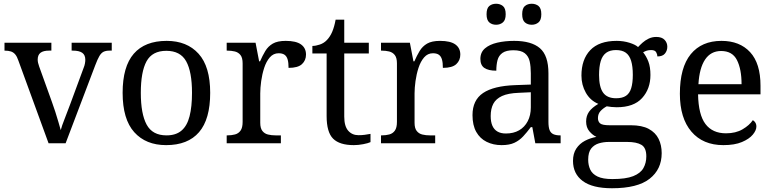

<svg xmlns="http://www.w3.org/2000/svg" viewBox="-20 -764 4126 1024"><path d="M78 -441Q71 -462 61.5 -473.5Q52 -485 38.5 -489.5Q25 -494 4 -494V-536H254V-494H241Q211 -494 196 -482.5Q181 -471 181 -446Q181 -438 183 -429Q185 -420 189 -409L257 -220Q266 -196 275 -167.5Q284 -139 291.5 -113.5Q299 -88 304 -70Q309 -91 325 -131Q341 -171 354 -207L426 -402Q431 -414 433 -425.5Q435 -437 435 -445Q435 -471 418.5 -482.5Q402 -494 369 -494H362V-536H576V-494H564Q545 -494 532.5 -488Q520 -482 510 -465Q500 -448 488 -416L330 0H239Z M866 10Q758 10 696 -59Q634 -128 634 -269Q634 -409 693.5 -477.5Q753 -546 869 -546Q977 -546 1039 -477.5Q1101 -409 1101 -269Q1101 -128 1041.5 -59Q982 10 866 10ZM868 -42Q918 -42 948 -67.5Q978 -93 991 -144Q1004 -195 1004 -269Q1004 -381 973 -437Q942 -493 867 -493Q792 -493 761.5 -437Q731 -381 731 -269Q731 -157 762 -99.5Q793 -42 868 -42Z M1189 0V-42H1192Q1215 -42 1233.5 -47Q1252 -52 1263 -67.5Q1274 -83 1274 -114V-426Q1274 -456 1262.5 -470.5Q1251 -485 1232.5 -489.5Q1214 -494 1192 -494H1189V-536H1343L1362 -437H1367Q1380 -467 1395 -492Q1410 -517 1435 -531.5Q1460 -546 1504 -546Q1559 -546 1585.5 -527Q1612 -508 1612 -473Q1612 -442 1590.5 -422Q1569 -402 1519 -402Q1519 -430 1514 -447Q1509 -464 1497.5 -472Q1486 -480 1466 -480Q1438 -480 1419 -458Q1400 -436 1389 -402Q1378 -368 1373 -331.5Q1368 -295 1368 -266V-109Q1368 -80 1379.5 -65.5Q1391 -51 1409.5 -46.5Q1428 -42 1450 -42H1478V0Z M1867 10Q1791 10 1756.5 -24.5Q1722 -59 1722 -145V-479H1646V-519Q1664 -519 1686 -526.5Q1708 -534 1724 -551Q1741 -569 1752 -595Q1763 -621 1770 -659H1816V-536H1947V-479H1816V-142Q1816 -91 1837 -67Q1858 -43 1892 -43Q1910 -43 1925 -45Q1940 -47 1956 -50V-6Q1943 0 1917 5Q1891 10 1867 10Z M2012 0V-42H2015Q2038 -42 2056.5 -47Q2075 -52 2086 -67.5Q2097 -83 2097 -114V-426Q2097 -456 2085.5 -470.5Q2074 -485 2055.5 -489.5Q2037 -494 2015 -494H2012V-536H2166L2185 -437H2190Q2203 -467 2218 -492Q2233 -517 2258 -531.5Q2283 -546 2327 -546Q2382 -546 2408.5 -527Q2435 -508 2435 -473Q2435 -442 2413.5 -422Q2392 -402 2342 -402Q2342 -430 2337 -447Q2332 -464 2320.5 -472Q2309 -480 2289 -480Q2261 -480 2242 -458Q2223 -436 2212 -402Q2201 -368 2196 -331.5Q2191 -295 2191 -266V-109Q2191 -80 2202.5 -65.5Q2214 -51 2232.5 -46.5Q2251 -42 2273 -42H2301V0Z M2655 10Q2611 10 2575.5 -7.5Q2540 -25 2520 -60.5Q2500 -96 2500 -150Q2500 -230 2556.5 -268Q2613 -306 2728 -310L2811 -313V-373Q2811 -409 2805 -436.5Q2799 -464 2779 -480Q2759 -496 2718 -496Q2680 -496 2660 -482Q2640 -468 2633.5 -443.5Q2627 -419 2627 -387Q2585 -387 2563.5 -401.5Q2542 -416 2542 -450Q2542 -485 2566.5 -506Q2591 -527 2632 -536.5Q2673 -546 2722 -546Q2814 -546 2859.5 -507Q2905 -468 2905 -373V-114Q2905 -86 2911 -70.5Q2917 -55 2931 -48.5Q2945 -42 2967 -42H2970V0H2835L2819 -86H2811Q2790 -58 2770 -36.5Q2750 -15 2723.5 -2.5Q2697 10 2655 10ZM2678 -52Q2719 -52 2748.5 -69Q2778 -86 2794.5 -117.5Q2811 -149 2811 -191V-272L2747 -269Q2690 -267 2657.5 -252Q2625 -237 2611 -210.5Q2597 -184 2597 -145Q2597 -114 2606 -93.5Q2615 -73 2633 -62.5Q2651 -52 2678 -52ZM2816 -632Q2794 -632 2779.5 -644.5Q2765 -657 2765 -688Q2765 -720 2779.5 -732Q2794 -744 2816 -744Q2837 -744 2852 -732Q2867 -720 2867 -688Q2867 -657 2852 -644.5Q2837 -632 2816 -632ZM2626 -632Q2604 -632 2589.5 -644.5Q2575 -657 2575 -688Q2575 -720 2589.5 -732Q2604 -744 2626 -744Q2647 -744 2662 -732Q2677 -720 2677 -688Q2677 -657 2662 -644.5Q2647 -632 2626 -632Z M3244 240Q3140 240 3088 201.5Q3036 163 3036 94Q3036 55 3053.5 28.5Q3071 2 3099.5 -13Q3128 -28 3161 -34Q3141 -43 3123.5 -63.5Q3106 -84 3106 -116Q3106 -146 3121.5 -168Q3137 -190 3171 -210Q3128 -228 3104.5 -269.5Q3081 -311 3081 -361Q3081 -447 3128 -496.5Q3175 -546 3269 -546Q3305 -546 3337 -536Q3369 -526 3383 -513Q3393 -524 3407 -536.5Q3421 -549 3439.5 -558Q3458 -567 3480 -567Q3510 -567 3524.5 -551.5Q3539 -536 3539 -515Q3539 -494 3526.5 -478.5Q3514 -463 3486 -463Q3486 -474 3479.5 -485.5Q3473 -497 3453 -497Q3440 -497 3430 -494Q3420 -491 3410 -485Q3427 -464 3438 -435.5Q3449 -407 3449 -364Q3449 -290 3404.5 -241Q3360 -192 3269 -192Q3257 -192 3241.5 -193.5Q3226 -195 3216 -197Q3197 -187 3183 -172Q3169 -157 3169 -134Q3169 -116 3180.5 -106Q3192 -96 3231 -96H3344Q3404 -96 3440 -76.5Q3476 -57 3492.5 -23.5Q3509 10 3509 53Q3509 139 3444.5 189.5Q3380 240 3244 240ZM3246 191Q3318 191 3357 175.5Q3396 160 3411.5 132.5Q3427 105 3427 70Q3427 24 3401 8.5Q3375 -7 3325 -7H3227Q3199 -7 3174 0.5Q3149 8 3133 28Q3117 48 3117 88Q3117 117 3128 140.5Q3139 164 3167 177.5Q3195 191 3246 191ZM3266 -240Q3299 -240 3318.5 -253Q3338 -266 3346.5 -294Q3355 -322 3355 -365Q3355 -410 3346 -439.5Q3337 -469 3317.5 -483Q3298 -497 3265 -497Q3233 -497 3213 -482.5Q3193 -468 3184 -438.5Q3175 -409 3175 -364Q3175 -300 3196.5 -270Q3218 -240 3266 -240Z M3838 10Q3729 10 3667.5 -62Q3606 -134 3606 -264Q3606 -404 3664 -475Q3722 -546 3828 -546Q3925 -546 3980.5 -486Q4036 -426 4036 -307V-261H3703Q3705 -152 3742.5 -102.5Q3780 -53 3852 -53Q3904 -53 3940.5 -74.5Q3977 -96 3995 -123Q4002 -120 4008 -111Q4014 -102 4014 -89Q4014 -69 3995 -46Q3976 -23 3937 -6.5Q3898 10 3838 10ZM3935 -315Q3935 -395 3910.5 -443.5Q3886 -492 3826 -492Q3771 -492 3740.5 -446.5Q3710 -401 3705 -315Z"/></svg>

Font: Noto Serif Georgian
Style: Regular
Weight: 400
Designer: Monotype Design Team, Akaki Razmadze
Foundry: Google LLC
Version: Version 2.002